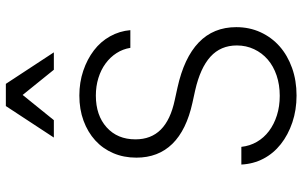

<svg xmlns="http://www.w3.org/2000/svg" viewBox="-204 -790 1009 640"><g transform="rotate(-90 300.0 -470.5)"><path d="M71 -170Q73 -130 90.5 -96.5Q108 -63 139 -38.5Q170 -14 211.5 0Q253 14 301 14Q351 14 393 -1Q435 -16 465 -42.5Q495 -69 512 -106Q529 -143 529 -187Q529 -263 478 -312Q427 -361 327 -383L286 -392Q220 -406 187.5 -438.5Q155 -471 155 -523Q155 -583 195 -619Q235 -655 301 -655Q332 -655 359.5 -646.5Q387 -638 408 -622.5Q429 -607 442.5 -586Q456 -565 460 -540H519Q516 -576 498.5 -607.5Q481 -639 451.5 -661.5Q422 -684 383.5 -697Q345 -710 301 -710Q255 -710 217 -696Q179 -682 151.5 -657Q124 -632 109 -597Q94 -562 94 -520Q94 -447 140 -400Q186 -353 277 -333L318 -324Q393 -307 430.5 -273Q468 -239 468 -185Q468 -154 455.5 -127.5Q443 -101 421 -82Q399 -63 368 -52.5Q337 -42 300 -42Q265 -42 235 -51.5Q205 -61 182.5 -78Q160 -95 146.5 -118.5Q133 -142 130 -170ZM161 -795H219L303 -899L387 -795H445L340 -955H266Z"/></g></svg>

Font: CommitMonoV142 ExtLt
Style: Regular
Weight: 200
Monospace: yes
Designer: Eigil Nikolajsen
Foundry: Eigil Nikolajsen
Version: Version 1.142